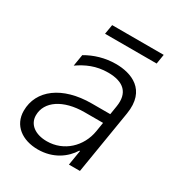

<svg xmlns="http://www.w3.org/2000/svg" viewBox="-171 -828 896 959"><g transform="rotate(30 277.0 -349.0)"><path d="M494.7 -711.3H197.4L188.2 -656.2H485.8ZM185.7 12.4C274.5 12.4 336.3 -33.7 369 -86.3H372.9L358.7 0H422.2L482.2 -366.1C506.7 -515.6 398.8 -552.9 311.8 -552.9C249.3 -552.9 191.4 -535.2 143.1 -506.7L132.1 -440C178.3 -471.9 230.1 -496.1 299.4 -496.1C389.9 -496.1 432.9 -454.2 419.7 -371.8L411.6 -321.4H305C136 -321.4 28.8 -239.7 28.8 -120.4C28.8 -36.6 95.5 12.4 185.7 12.4ZM204.2 -45.5C137.8 -45.5 92.7 -78.1 92.7 -131C92.7 -210.9 173.7 -265.6 295.8 -265.6H402.3L393.8 -213.1C378.2 -117.9 302.6 -45.5 204.2 -45.5Z"/></g></svg>

Font: TID UI Light
Style: Italic
Weight: 300
Italic angle: -9.39999°
Designer: The TID Project Authors
Foundry: Bakken & Bæck
Version: Version 1.001;hotconv 1.0.109;makeotfexe 2.5.65596